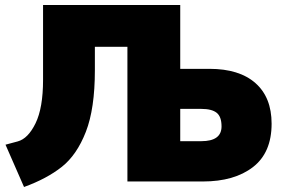

<svg xmlns="http://www.w3.org/2000/svg" viewBox="-20 -725 1122 767"><path d="M2 -147Q9 -149 50.5 -160Q92 -171 122 -232.5Q152 -294 152 -406V-705H700V-450H817Q936 -450 1000.5 -393Q1065 -336 1065 -231Q1065 -115 990.5 -57.5Q916 0 790 0H489V-538H359V-444Q359 -291 323 -198.5Q287 -106 227 -58.5Q167 -11 76 22ZM784 -161Q865 -161 865 -220Q865 -259 845.5 -274.5Q826 -290 784 -290H700V-161Z"/></svg>

Font: Nunito Sans Heavy
Style: Regular
Weight: 400
Designer: Vernon Adams
Foundry: Vernon Adams
Version: Version 2.500